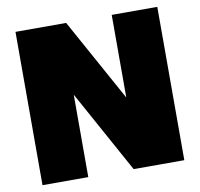

<svg xmlns="http://www.w3.org/2000/svg" viewBox="-80 -804 925 888"><g transform="rotate(-10 382.5 -360.0)"><path d="M264 -387V0H49V-720H287L501 -332V-720H715V0H477Z"/></g></svg>

Font: Aspekta 1000
Style: Regular
Weight: 1000
Designer: Ivo Dolenc
Version: Version 2.000